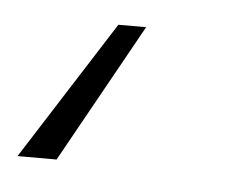

<svg xmlns="http://www.w3.org/2000/svg" viewBox="-45 -10 314 239"><g transform="rotate(5 112.0 109.0)"><path d="M129.4 22 32.7 195.8H-16.1L94.7 22Z"/></g></svg>

Font: Inter 17pt ExtraLight
Style: Italic
Weight: 250
Italic angle: -9.3988°
Version: Version 4.001;git-66647c0bb